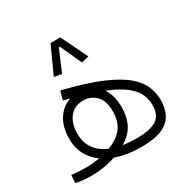

<svg xmlns="http://www.w3.org/2000/svg" viewBox="-146 -761 878 894"><g transform="rotate(-30 293.0 -313.5)"><path d="M97.2 1.5Q75.7 1.5 54.7 -0.5Q33.7 -2.4 13.7 -6.8L16.6 -49.3Q39.6 -46.4 58.6 -45.4Q77.6 -44.4 99.1 -44.4Q116.7 -44.4 134 -46.4Q151.4 -48.3 167.5 -51.3Q131.8 -76.7 112.1 -113.5Q92.3 -150.4 92.3 -197.8Q92.3 -262.2 119.6 -304.2Q147 -346.2 191.4 -359.9Q174.3 -364.3 156.2 -368.7L168.9 -415.5Q293 -385.3 368.9 -352.8Q444.8 -320.3 484.4 -285.9Q523.9 -251.5 538.1 -215.6Q552.2 -179.7 552.2 -142.6Q552.2 -106.4 538.3 -73.2Q524.4 -40 484.4 -19.3Q444.3 1.5 365.7 1.5Q288.1 1.5 228 -20Q194.3 -8.3 160.6 -3.4Q127 1.5 97.2 1.5ZM228 -67.9Q276.9 -85 304.7 -118.9Q332.5 -152.8 332.5 -209Q332.5 -267.1 304.7 -294.4Q276.9 -321.8 237.8 -321.8Q189.9 -321.8 163.6 -288.6Q137.2 -255.4 137.2 -201.2Q137.2 -152.3 160.9 -119.4Q184.6 -86.4 228 -67.9ZM293.5 -49.8Q328.1 -44.4 369.6 -44.4Q439.5 -44.4 473.4 -66.4Q507.3 -88.4 507.3 -143.1Q507.3 -169.4 496.3 -197.3Q485.4 -225.1 451.9 -253.4Q418.5 -281.7 350.6 -309.6Q377.9 -268.1 377.9 -205.1Q377.9 -153.3 358.2 -114.7Q338.4 -76.2 293.5 -49.8ZM292.5 -629.4 361.8 -487.3 321.8 -477.5 270 -591.8H263.2L214.4 -477.5L174.3 -484.9L240.2 -629.4Z"/></g></svg>

Font: Cascadia Code NF ExtraLight
Style: Regular
Weight: 200
Monospace: yes
Designer: Aaron Bell
Foundry: Saja Typeworks
Version: Version 2404.023; ttfautohint (v1.8.4)